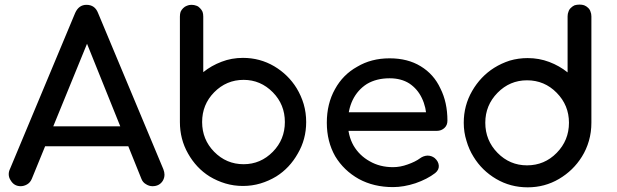

<svg xmlns="http://www.w3.org/2000/svg" viewBox="-20 -802 2658 827"><path d="M69.3 0Q41 0 26.4 -24.4Q17.6 -37.1 17.6 -51.8Q17.6 -63.5 23.4 -75.2Q116.2 -298.8 303.7 -746.1Q319.3 -781.2 352.5 -781.2Q388.7 -781.2 402.3 -746.1Q496.1 -521.5 683.6 -73.2Q688.5 -60.5 688.5 -49.8Q688.5 -35.2 680.7 -22.5Q666 0 636.7 0Q622.1 0 608.4 -8.8Q594.7 -16.6 588.9 -32.2Q505.9 -237.3 340.8 -648.4Q347.7 -648.4 369.1 -648.4Q305.7 -494.1 117.2 -32.2Q110.4 -15.6 96.7 -7.8Q83 0 69.3 0ZM122.1 -171.9Q131.8 -193.4 162.1 -257.8Q259.8 -257.8 553.7 -257.8Q564.5 -236.3 593.8 -171.9Q475.6 -171.9 122.1 -171.9Z M1029.3 -458Q955.1 -458 902.3 -404.3Q850.6 -351.6 850.6 -276.4Q850.6 -201.2 902.3 -148.4Q955.1 -94.7 1029.3 -94.7Q1102.5 -94.7 1155.3 -148.4Q1207 -201.2 1207 -276.4Q1207 -351.6 1155.3 -404.3Q1102.5 -458 1029.3 -458ZM1026.4 -552.7Q1099.6 -552.7 1161.1 -516.6Q1221.7 -480.5 1257.8 -421.9Q1277.3 -389.6 1288.1 -353.5Q1298.8 -316.4 1298.8 -276.4Q1298.8 -202.1 1262.7 -140.6Q1227.5 -78.1 1169.9 -42Q1137.7 -22.5 1101.6 -11.7Q1065.4 -1 1026.4 -1Q987.3 -1 951.2 -11.7Q915 -22.5 882.8 -42Q825.2 -78.1 790 -140.6Q754.9 -202.1 754.9 -276.4Q754.9 -276.4 754.9 -276.4Q754.9 -276.4 754.9 -276.4Q754.9 -276.4 754.9 -277.3Q754.9 -277.3 754.9 -277.3Q754.9 -427.7 754.9 -730.5Q754.9 -742.2 757.8 -751Q761.7 -759.8 768.6 -766.6Q776.4 -774.4 785.2 -777.3Q793.9 -781.2 804.7 -781.2Q816.4 -781.2 826.2 -777.3Q835 -774.4 841.8 -766.6Q848.6 -759.8 852.5 -751Q855.5 -742.2 855.5 -730.5Q855.5 -650.4 855.5 -491.2Q890.6 -519.5 934.6 -536.1Q977.5 -552.7 1026.4 -552.7Z M1672.9 3.9Q1589.8 3.9 1525.4 -31.2Q1460.9 -67.4 1423.8 -128.9Q1387.7 -192.4 1387.7 -273.4Q1387.7 -355.5 1422.9 -418Q1457 -480.5 1518.6 -514.6Q1579.1 -550.8 1658.2 -550.8Q1736.3 -550.8 1792 -516.6Q1848.6 -482.4 1877 -420.9Q1907.2 -361.3 1907.2 -282.2Q1907.2 -262.7 1894.5 -251Q1880.9 -238.3 1861.3 -238.3Q1726.6 -238.3 1458 -238.3Q1458 -257.8 1458 -318.4Q1558.6 -318.4 1858.4 -318.4Q1847.7 -310.5 1817.4 -290Q1816.4 -339.8 1796.9 -379.9Q1778.3 -418.9 1743.2 -442.4Q1708 -464.8 1658.2 -464.8Q1601.6 -464.8 1560.5 -440.4Q1520.5 -415 1499 -371.1Q1478.5 -328.1 1478.5 -273.4Q1478.5 -217.8 1502.9 -174.8Q1528.3 -131.8 1572.3 -107.4Q1616.2 -82 1672.9 -82Q1704.1 -82 1736.3 -93.8Q1769.5 -105.5 1789.1 -120.1Q1803.7 -130.9 1821.3 -131.8Q1838.9 -131.8 1852.5 -121.1Q1869.1 -106.4 1870.1 -87.9Q1871.1 -70.3 1854.5 -56.6Q1820.3 -30.3 1769.5 -12.7Q1718.8 3.9 1672.9 3.9Z M2430.7 -273.4Q2430.7 -348.6 2377.9 -402.3Q2325.2 -456.1 2250 -456.1Q2175.8 -456.1 2123 -402.3Q2070.3 -348.6 2070.3 -273.4Q2070.3 -197.3 2123 -143.6Q2175.8 -89.8 2250 -89.8Q2325.2 -89.8 2377.9 -143.6Q2430.7 -197.3 2430.7 -273.4ZM1977.5 -273.4Q1977.5 -347.7 2013.7 -410.2Q2049.8 -472.7 2108.4 -509.8Q2139.6 -529.3 2175.8 -541Q2212.9 -551.8 2252.9 -551.8Q2301.8 -551.8 2345.7 -535.2Q2389.6 -518.6 2424.8 -490.2Q2424.8 -570.3 2424.8 -731.4Q2424.8 -743.2 2428.7 -752Q2431.6 -761.7 2439.5 -768.6Q2446.3 -775.4 2455.1 -779.3Q2464.8 -782.2 2476.6 -782.2Q2487.3 -782.2 2496.1 -779.3Q2505.9 -775.4 2512.7 -768.6Q2520.5 -761.7 2523.4 -752Q2527.3 -743.2 2527.3 -731.4Q2527.3 -579.1 2527.3 -273.4Q2527.3 -273.4 2527.3 -273.4Q2527.3 -273.4 2527.3 -273.4Q2527.3 -273.4 2527.3 -273.4Q2527.3 -273.4 2527.3 -273.4Q2527.3 -232.4 2516.6 -195.3Q2505.9 -158.2 2486.3 -127Q2449.2 -67.4 2387.7 -31.2Q2326.2 4.9 2252.9 4.9Q2178.7 4.9 2117.2 -31.2Q2055.7 -67.4 2019.5 -127Q2000 -158.2 1989.3 -195.3Q1977.5 -232.4 1977.5 -273.4Z"/></svg>

Font: Abed
Style: Bold
Weight: 700
Designer: Johan Aakerlund
Version: Version 3.105